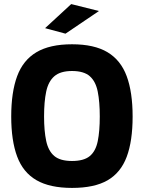

<svg xmlns="http://www.w3.org/2000/svg" viewBox="-20 -909 705 941"><path d="M333 12Q224 12 158.5 -26Q93 -64 64 -142Q35 -220 35 -338Q35 -457 64 -535.5Q93 -614 158.5 -653Q224 -692 333 -692Q442 -692 507 -653Q572 -614 601 -535.5Q630 -457 630 -338Q630 -218 601 -140.5Q572 -63 507.5 -25.5Q443 12 333 12ZM333 -120Q391 -120 420 -144Q449 -168 459 -217Q469 -266 469 -338Q469 -410 459 -460Q449 -510 420 -535.5Q391 -561 333 -561Q276 -561 246.5 -535.5Q217 -510 206.5 -460.5Q196 -411 196 -338Q196 -267 206.5 -218Q217 -169 246 -144.5Q275 -120 333 -120ZM301 -744 201 -771 329 -889 465 -855Z"/></svg>

Font: Cairo Play ExtraBold
Style: Regular
Weight: 800
Version: Version 3.119